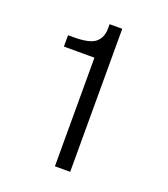

<svg xmlns="http://www.w3.org/2000/svg" viewBox="-137 -838 830 946"><g transform="rotate(20 278.0 -365.0)"><path d="M100.6 -559.6V-619.1H129.9Q213.9 -619.1 244.1 -644.5Q274.4 -669.9 274.4 -717.8V-740.2H340.8V9.8H260.7V-559.6Z"/></g></svg>

Font: Gothic A1
Style: Regular
Weight: 400
Designer: HanYang I&C Co.,Ltd.
Foundry: HanYang I&C Co.,Ltd.
Version: Version 2.50